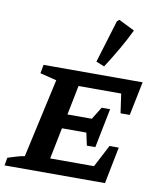

<svg xmlns="http://www.w3.org/2000/svg" viewBox="-98 -890 814 962"><g transform="rotate(10 308.5 -409.0)"><path d="M-9 0 -2 -40Q20 -47 41 -53.5Q62 -60 83 -63L172 -465L88 -486L96 -530H600L565 -358H518L504 -456H287L257 -306H381L420 -369H463L423 -169H380L366 -233H242L210 -74H433L492 -187H539L502 0ZM396 -575 354 -592 420 -809 431 -818 512 -778Q488 -728 458.5 -677Q429 -626 396 -575Z"/></g></svg>

Font: Piazzolla SC SemiBold
Style: Italic
Weight: 600
Italic angle: -11.3°
Designer: Juan Pablo del Peral
Foundry: Huerta Tipografica
Version: Version 1.330